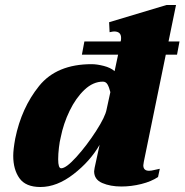

<svg xmlns="http://www.w3.org/2000/svg" viewBox="-20 -737 739 769"><path d="M556 -89Q554 -79 554 -75Q554 -53 577 -53Q586 -53 599.5 -56.5Q613 -60 620 -61L613 -28Q586 -10 546 0Q506 10 466 10Q422 10 389.5 -4Q357 -18 357 -51Q357 -55 359 -65L379 -157Q341 -91 274.5 -39.5Q208 12 142 12Q83 12 58 -23Q33 -58 33 -113Q33 -138 41 -182Q66 -305 136.5 -392.5Q207 -480 347 -480Q368 -480 395.5 -473Q423 -466 439 -452L453 -518H308L318 -571H463L464 -574Q465 -578 465 -585Q465 -611 437 -611Q432 -611 419 -608L417 -648L647 -717H685L655 -571H699L689 -518H644ZM422 -368Q417 -388 410.5 -399Q404 -410 392 -410Q353 -410 318.5 -377.5Q284 -345 259 -293.5Q234 -242 223 -186Q219 -171 216 -145.5Q213 -120 213 -99Q213 -63 225 -63Q245 -63 286.5 -109Q328 -155 365 -212.5Q402 -270 407 -299Z"/></svg>

Font: Taviraj Black
Style: Italic
Weight: 900
Italic angle: -12°
Designer: Katatrad Team
Foundry: CadsonDemak
Version: Version 1.001